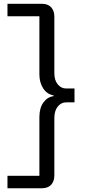

<svg xmlns="http://www.w3.org/2000/svg" viewBox="-20 -840 465 1028"><path d="M203.1 -819.8Q236.8 -819.8 253.9 -801Q271 -782.2 271 -751V-448.2Q271 -410.2 289.3 -388.2Q307.6 -366.2 334 -366.2H378.9V-292H334Q307.6 -292 289.3 -269.5Q271 -247.1 271 -208V99.1Q271 130.4 253.9 149.2Q236.8 168 203.1 168H20V101.1H190.9V-212.9Q190.9 -262.2 212.6 -291.7Q234.4 -321.3 267.1 -325.2V-329.1Q231.9 -335.4 211.4 -366.5Q190.9 -397.5 190.9 -442.9V-752.9H20V-819.8Z"/></svg>

Font: Lumene Sans Expanded
Style: Regular
Weight: 400
Width: 7
Designer: Deni Anggara
Version: Version 1.003;Glyphs 3.1.2 (3151)